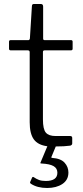

<svg xmlns="http://www.w3.org/2000/svg" viewBox="-20 -730 415 957"><path d="M342 -522V-487Q342 -479 333 -479H202Q194 -479 194 -471V-135Q194 -86 208.5 -69Q223 -52 257 -52H330Q340 -52 340 -42V-15Q340 -7 330 -4Q302 0 258 0L236 53Q235 57 240 57Q283 60 302 81Q321 102 321 130Q321 167 291 187Q261 207 215 207Q166 207 134 186Q129 183 130 178L140 155Q143 150 148 153Q161 162 174.5 167Q188 172 208 172Q266 172 266 131Q266 109 247 98Q228 87 187 85Q179 85 182 80L216 -1Q169 -7 148.5 -35.5Q128 -64 128 -121V-470Q128 -479 119 -479H34Q25 -479 25 -487V-522Q25 -530 33 -530H122Q127 -530 129 -538L139 -698Q139 -710 148 -710H184Q195 -710 195 -697V-538Q195 -530 202 -530H334Q342 -530 342 -522Z"/></svg>

Font: Libre Franklin Light
Style: Regular
Weight: 300
Designer: Pablo Impallari, Rodrigo Fuenzalida
Foundry: Impallari Type
Version: Version 1.002; ttfautohint (v1.5)